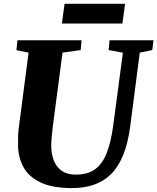

<svg xmlns="http://www.w3.org/2000/svg" viewBox="-20 -948 802 978"><path d="M692 -680 643.5 -306Q632.5 -221 608.5 -160.8Q584.5 -100.5 547.5 -63Q510.5 -25.5 460.5 -7.8Q410.5 10 348 10Q246 10 185.8 -19Q125.5 -48 98.8 -98Q72 -148 72 -210Q72 -229 72.2 -249.2Q72.5 -269.5 75 -291L125.5 -680L63.5 -692.5L69 -743H395.5L391 -693L298.5 -680L249 -304Q245.5 -275 243.2 -249.2Q241 -223.5 241 -205Q241 -164 254 -130.5Q267 -97 294.8 -77.8Q322.5 -58.5 366 -58.5Q426.5 -58.5 464.5 -86.2Q502.5 -114 524 -169.5Q545.5 -225 556.5 -307.5L606 -679.5L533.5 -693L538 -743H762L755.5 -693ZM309 -928.5H617L603.5 -828H295Z"/></svg>

Font: Merriweather 28pt Black
Style: Italic
Weight: 900
Italic angle: -7.8°
Version: Version 2.101